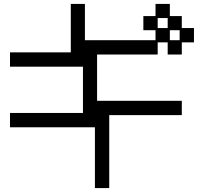

<svg xmlns="http://www.w3.org/2000/svg" viewBox="-20 -869 1040 979"><path d="M31 -293H403V-529H31V-602H341V-849H413V-664H773V-715H711V-787H773V-849H846V-787H907V-726H969V-653H907V-591H835V-653H784V-591H475V-355H907V-282H537V90H464V-220H31ZM835 -726V-777H784V-726ZM896 -664V-715H846V-664Z"/></svg>

Font: DotGothic16
Style: Regular
Weight: 400
Designer: Fontworks Inc.
Foundry: Fontworks Inc.
Version: Version 1.100